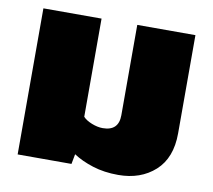

<svg xmlns="http://www.w3.org/2000/svg" viewBox="-66 -615 774 699"><g transform="rotate(10 321.0 -265.0)"><path d="M413 10Q361 10 318.5 -3.5Q276 -17 246 -37L239 0H40V-540H255V-177Q266 -165 287.5 -156.5Q309 -148 328 -148Q387 -148 387 -206V-540H602V-177Q602 -86 549 -38Q496 10 413 10Z"/></g></svg>

Font: Kanit ExtraBold
Style: Regular
Weight: 800
Designer: Katatrad Team
Foundry: CadsonDemak
Version: Version 2.000; ttfautohint (v1.8.3)